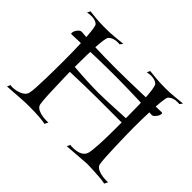

<svg xmlns="http://www.w3.org/2000/svg" viewBox="-138 -908 1150 1150"><g transform="rotate(45 436.5 -333.5)"><path d="M20 3 29 -18Q32 -17 36 -16.5Q40 -16 45 -16Q74 -16 101 -27Q135 -40 141 -66Q145 -81 147 -112Q149 -143 150.5 -200.5Q152 -258 152 -349Q152 -425 149.5 -487.5Q147 -550 142.5 -589.5Q138 -629 131 -637Q112 -653 81 -653Q73 -653 64 -652Q55 -651 46 -649L55 -669Q72 -667 105.5 -663.5Q139 -660 189 -660Q229 -660 264.5 -663.5Q300 -667 332 -670L318 -652Q314 -653 310 -653Q306 -653 301 -653Q262 -653 241 -629Q224 -592 224 -367Q245 -365 275 -363Q305 -361 337 -359.5Q369 -358 395.5 -357.5Q422 -357 436 -357Q459 -357 494 -358.5Q529 -360 565 -361.5Q601 -363 627.5 -364.5Q654 -366 658 -366Q658 -614 636 -637Q617 -653 586 -653Q579 -653 570 -652Q561 -651 552 -649L561 -669Q578 -667 615 -663.5Q652 -660 695 -660Q734 -660 770 -663.5Q806 -667 838 -670L824 -652Q820 -653 815.5 -653Q811 -653 807 -653Q768 -653 747 -629Q742 -618 738.5 -585Q735 -552 733 -510Q731 -468 730.5 -426.5Q730 -385 730 -356Q730 -327 731 -284.5Q732 -242 733.5 -197.5Q735 -153 737 -116.5Q739 -80 742 -64Q746 -37 788 -25Q811 -19 834 -19Q839 -19 844 -19Q849 -19 854 -20L843 3Q816 -5 689 -9L526 3L536 -18Q539 -17 543.5 -16.5Q548 -16 554 -16Q634 -16 646 -64Q658 -114 658 -279V-330H446Q397 -330 339.5 -328.5Q282 -327 224 -325L225 -278Q227 -193 229.5 -140Q232 -87 236 -64Q240 -37 282 -25Q305 -19 328 -19Q333 -19 338.5 -19Q344 -19 348 -20L337 3Q324 -1 287 -4Q250 -7 197 -7Q170 -7 131.5 -4.5Q93 -2 20 3ZM749 -489Q700 -494 623 -496.5Q546 -499 442 -500Q288 -500 72 -491Q67 -490 67 -498Q67 -512 79 -528Q93 -547 108 -545Q158 -540 231.5 -537Q305 -534 404 -534Q450 -534 504 -535Q558 -536 619 -538L785 -543Q791 -543 791 -536Q791 -522 778 -506Q765 -487 749 -489Z"/></g></svg>

Font: Gideon Roman
Style: Regular
Weight: 400
Designer: Robert E. Leuschke
Foundry: Robert E. Leuschke
Version: Version 2.010